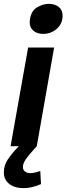

<svg xmlns="http://www.w3.org/2000/svg" viewBox="-41 -759 345 997"><path d="M240 -512H105L14 0H150ZM115 -661Q113 -649 113 -644Q113 -616 132.5 -599.5Q152 -583 183 -583Q224 -583 254 -609.5Q284 -636 284 -678Q284 -707 264 -723Q244 -739 212 -739Q183 -739 152.5 -721.5Q122 -704 115 -661ZM116 140Q99 140 88.5 131.5Q78 123 78 108Q78 90 93 68Q108 46 150 0H57Q20 38 -0.5 69Q-21 100 -21 136Q-21 174 7 196Q35 218 82 218Q123 218 172 197L168 129Q137 140 116 140Z"/></svg>

Font: Geom SemiBold
Style: Bold Italic
Weight: 600
Italic angle: -10°
Version: Version 1.102